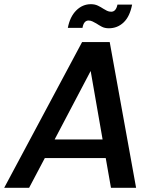

<svg xmlns="http://www.w3.org/2000/svg" viewBox="-38 -897 755 917"><path d="M467 -142H176L101 0H-18L354 -696H486L612 0H492ZM395 -558 223 -231H452ZM286 -764Q296 -817 326 -847Q356 -877 396 -877Q415 -877 429.5 -870Q444 -863 456 -855Q464 -850 473 -845.5Q482 -841 493 -841Q516 -841 523 -875H593Q582 -818 552.5 -790Q523 -762 482 -762Q462 -762 448 -769.5Q434 -777 422 -785Q413 -790 404 -794.5Q395 -799 385 -799Q362 -799 356 -764Z"/></svg>

Font: SVN-Poppins Medium
Style: Italic
Weight: 500
Italic angle: -10°
Designer: Ninad Kale (Devanagari), Jonny Pinhorn (Latin)
Foundry: Indian Type Foundry
Version: Version 3.002 2017; ttfautohint (v1.8.3)